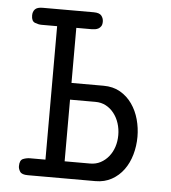

<svg xmlns="http://www.w3.org/2000/svg" viewBox="-47 -654 620 698"><g transform="rotate(5 262.5 -305.5)"><path d="M45 -30Q45 -52 57.5 -57Q70 -62 83 -62H139V-549H82Q71 -549 58 -554Q45 -559 45 -580Q45 -594 53 -602.5Q61 -611 81 -611H267Q288 -611 295.5 -601.5Q303 -592 303 -580Q303 -569 299 -563Q295 -557 289.5 -554Q284 -551 277.5 -550Q271 -549 266 -549H209V-348H326Q361 -348 387 -333Q413 -318 430.5 -293Q448 -268 456.5 -237Q465 -206 465 -174Q465 -140 456 -108.5Q447 -77 429.5 -53Q412 -29 386 -14.5Q360 0 327 0H80Q58 0 51.5 -10Q45 -20 45 -30ZM302 -62Q323 -62 340 -71Q357 -80 369.5 -95.5Q382 -111 388.5 -131Q395 -151 395 -174Q395 -196 388.5 -216.5Q382 -237 369.5 -253Q357 -269 340 -278Q323 -287 302 -287H209V-62Z"/></g></svg>

Font: CMU Typewriter Custom
Style: Regular
Weight: 500
Monospace: yes
Version: Version 0.7.0